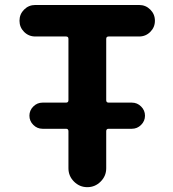

<svg xmlns="http://www.w3.org/2000/svg" viewBox="-20 -775 698 774"><path d="M151.4 -255.9Q129.9 -255.9 114.3 -271.5Q98.6 -287.1 98.6 -308.6Q98.6 -330.1 114.3 -345.7Q129.9 -361.3 151.4 -361.3H246.1Q255.9 -361.3 255.9 -371.1V-618.2Q255.9 -627.9 246.1 -627.9H122.1Q95.7 -627.9 77.1 -646.5Q58.6 -665 58.6 -691.4Q58.6 -717.8 77.1 -736.3Q95.7 -754.9 122.1 -754.9H541Q567.4 -754.9 585.9 -736.3Q604.5 -717.8 604.5 -691.4Q604.5 -665 585.9 -646.5Q567.4 -627.9 541 -627.9H418Q408.2 -627.9 408.2 -618.2V-371.1Q408.2 -361.3 418 -361.3H511.7Q533.2 -361.3 548.8 -345.7Q564.5 -330.1 564.5 -308.6Q564.5 -287.1 548.8 -271.5Q533.2 -255.9 511.7 -255.9H418Q408.2 -255.9 408.2 -246.1V-96.7Q408.2 -65.4 385.7 -43Q363.3 -20.5 332 -20.5Q300.8 -20.5 278.3 -43Q255.9 -65.4 255.9 -96.7V-246.1Q255.9 -255.9 246.1 -255.9Z"/></svg>

Font: Gen Jyuu GothicX Bold
Style: Bold
Weight: 700
Designer: Ryoko NISHIZUKA (kana &amp; ideographs); Paul D. Hunt (Latin, Greek &amp; Cyrillic); Wenlong ZHANG (bopomofo); Sandoll C
Version: Version 1.058.20140828